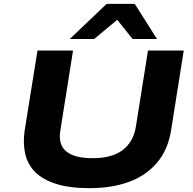

<svg xmlns="http://www.w3.org/2000/svg" viewBox="-20 -968 1006 999"><path d="M447 11Q341 11 271 -11.5Q201 -34 162 -74Q123 -114 111 -168.5Q99 -223 108 -287L175 -705H360L294 -289Q282 -215 325 -180Q368 -145 462 -145Q565 -145 620 -188.5Q675 -232 687 -309L750 -705H936L871 -295Q855 -190 797.5 -122Q740 -54 650.5 -21.5Q561 11 447 11ZM343 -765 535 -948H681L797 -765H670L590 -865L470 -765Z"/></svg>

Font: Nunito Sans 7pt Expanded ExtraBold
Style: Italic
Weight: 800
Width: 7
Italic angle: -9°
Designer: Vernon Adams
Foundry: Vernon Adams
Version: Version 3.101;gftools[0.9.27]